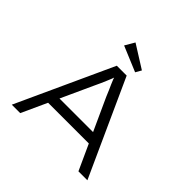

<svg xmlns="http://www.w3.org/2000/svg" viewBox="-219 -1112 1320 1320"><g transform="rotate(45 441.5 -452.0)"><path d="M74 0 395 -700H491L809 0H722L495 -497Q484 -524 475 -544.5Q466 -565 458.5 -581.5Q451 -598 444 -616.5Q437 -635 430 -660L451 -661Q442 -633 434 -613Q426 -593 418.5 -575.5Q411 -558 402.5 -538.5Q394 -519 381 -492L156 0ZM208 -186 239 -262H640L659 -186ZM516 -757 332 -834 373 -904 540 -799Z"/></g></svg>

Font: Lexend Peta Light
Style: Regular
Weight: 300
Version: Version 1.007